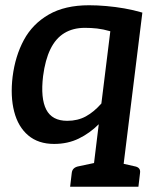

<svg xmlns="http://www.w3.org/2000/svg" viewBox="-20 -542 615 731"><path d="M327 169 356 -69Q322 -35 280 -14.5Q238 6 186 6Q126 6 87.5 -26.5Q49 -59 34 -117Q19 -175 28 -250Q38 -329 71 -390Q104 -451 165.5 -486.5Q227 -522 319 -522Q350 -522 384.5 -519Q419 -516 453.5 -510Q488 -504 522 -494L440 169ZM236 -82Q276 -82 307 -99Q338 -116 366 -148L400 -423Q372 -431 349.5 -433.5Q327 -436 303 -436Q258 -436 225 -416Q192 -396 172 -355Q152 -314 144 -252Q134 -168 156 -125Q178 -82 236 -82ZM247 169 253 118Q254 106 261 99.5Q268 93 280 91L346 77L347 169ZM407 169 430 77 492 91Q504 93 509.5 99.5Q515 106 513 118L507 169Z"/></svg>

Font: Aleo SemiBold
Style: Italic
Weight: 600
Italic angle: -7°
Designer: Alessio Laiso
Foundry: Alessio Laiso
Version: Version 2.001;gftools[0.9.29]